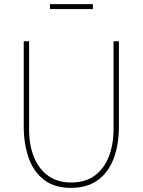

<svg xmlns="http://www.w3.org/2000/svg" viewBox="-20 -900 691 930"><path d="M222 -880H430V-856H222ZM95 -288V-700H121V-272Q121 -197 144.5 -139Q168 -81 213.5 -48.5Q259 -16 325 -16Q392 -16 437.5 -48.5Q483 -81 506.5 -140Q530 -199 530 -276V-700H556V-288Q556 -201 531 -133.5Q506 -66 454.5 -28Q403 10 323 10Q245 10 194.5 -28Q144 -66 119.5 -133.5Q95 -201 95 -288Z"/></svg>

Font: Haskoy Thin
Style: Regular
Weight: 100
Designer: Ertekin Erdin
Foundry: Ertekin Erdin
Version: Version 2.000; ttfautohint (v1.8.4.7-5d5b)